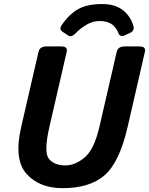

<svg xmlns="http://www.w3.org/2000/svg" viewBox="-20 -935 754 971"><path d="M293.5 -810.5Q330.6 -863.8 376 -889.2Q421.4 -914.6 497.1 -914.6Q561 -914.6 600.6 -884.3Q640.1 -854 654.8 -803.2Q661.6 -779.3 636.7 -768.1L609.9 -755.9Q586.9 -745.6 578.1 -769.5Q569.3 -793.5 547.1 -811Q524.9 -828.6 482.9 -828.6Q447.8 -828.6 416 -809.1Q384.3 -789.6 364.3 -768.6Q341.3 -744.6 325.7 -754.9L294.9 -775.4Q277.3 -787.1 293.5 -810.5ZM86.9 -291.5 174.8 -673.3Q181.2 -700.2 215.3 -700.2H289.6Q323.7 -700.2 317.4 -673.3L230.5 -296.4Q200.2 -165.5 227.1 -132.1Q253.9 -98.6 311 -98.6Q360.4 -98.6 408.4 -138.9Q456.5 -179.2 483.4 -296.4L570.3 -673.3Q576.7 -700.2 610.8 -700.2H685.1Q719.2 -700.2 712.9 -673.3L625 -291.5Q584 -113.8 508.8 -48.6Q433.6 16.6 296.4 16.6Q178.7 16.6 114 -55.9Q49.3 -128.4 86.9 -291.5Z"/></svg>

Font: Istok
Style: Bold Italic
Weight: 700
Italic angle: -13°
Designer: Andrey V. Panov
Foundry: Andrey V. Panov
Version: Version 1.0.3